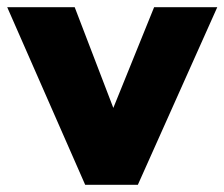

<svg xmlns="http://www.w3.org/2000/svg" viewBox="-39 -512 622 532"><path d="M197 0 -19 -492H168L275 -213L388 -492H563L343 0Z"/></svg>

Font: Nunito Sans Black
Style: Regular
Weight: 900
Designer: Vernon Adams
Foundry: Vernon Adams
Version: Version 3.006; ttfautohint (v1.8.3)